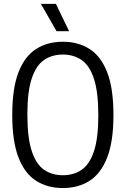

<svg xmlns="http://www.w3.org/2000/svg" viewBox="-20 -966 652 996"><path d="M306 9.5Q226.5 9.5 167.5 -28Q108.5 -65.5 76 -148.8Q43.5 -232 43.5 -370Q43.5 -508 76 -591.2Q108.5 -674.5 167.5 -712Q226.5 -749.5 306 -749.5Q385.5 -749.5 444.5 -712Q503.5 -674.5 536 -591.2Q568.5 -508 568.5 -370Q568.5 -232 536 -148.8Q503.5 -65.5 444.5 -28Q385.5 9.5 306 9.5ZM306 -57Q362 -57 403.2 -85Q444.5 -113 467.2 -180.8Q490 -248.5 490 -367.5Q490 -489 467.2 -557.8Q444.5 -626.5 403.2 -654.8Q362 -683 306 -683Q250 -683 208.8 -655Q167.5 -627 144.8 -559.2Q122 -491.5 122 -372.5Q122 -251 144.8 -182.2Q167.5 -113.5 208.8 -85.2Q250 -57 306 -57ZM273.5 -804 192 -946H270L338.5 -804Z"/></svg>

Font: Encode Sans Cnd
Style: Regular
Weight: 400
Width: 3
Designer: Multiple Designers
Foundry: Impallari Type
Version: Version 3.002; ttfautohint (v1.8.3) -l 8 -r 50 -G 200 -x 14 